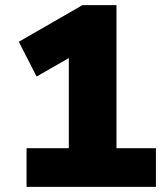

<svg xmlns="http://www.w3.org/2000/svg" viewBox="-20 -725 640 745"><path d="M83 0V-150H247V-551L333 -549L122 -428L53 -563L300 -705H432V-150H585V0Z"/></svg>

Font: Nunito Sans 8pt Black
Style: Regular
Weight: 900
Version: Version 3.101;gftools[0.9.27]